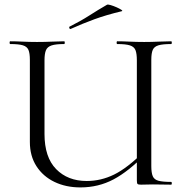

<svg xmlns="http://www.w3.org/2000/svg" viewBox="-20 -805 803 837"><path d="M576.6 -542Q576.6 -571 570.8 -586Q565 -601 546.8 -607Q528.6 -613 491.2 -613Q488.4 -613 488.4 -619Q488.4 -625 491.2 -625Q514.8 -625 544.7 -623.5Q574.6 -622 608.6 -622Q641.4 -622 671.9 -623.5Q702.4 -625 726 -625Q729 -625 729 -619Q729 -613 726 -613Q689.6 -613 670.9 -607.5Q652.2 -602 645.9 -587.5Q639.6 -573 639.6 -544V-81Q639.6 -52 645.9 -37Q652.2 -22 670.9 -17Q689.6 -12 726 -12Q729 -12 729 -6Q729 0 726 0Q706.4 0 687.4 -0.5Q668.4 -1 646.6 -1Q631 -1 620.1 -0.5Q609.2 0 594.8 0Q582.8 0 579.7 -3Q576.6 -6 576.6 -19ZM615.6 -134.6Q540.8 -57.8 474.8 -22.9Q408.8 12 330.6 12Q267.2 12 217.4 -12Q167.6 -36 138.9 -80.5Q110.2 -125 110.2 -186V-544Q110.2 -573 104 -587.5Q97.8 -602 79.6 -607.5Q61.4 -613 24.8 -613Q21.8 -613 21.8 -619Q21.8 -625 24.8 -625Q48.4 -625 78.4 -623.5Q108.4 -622 141.2 -622Q176.8 -622 206.9 -623.5Q237 -625 259.6 -625Q262.4 -625 262.4 -619Q262.4 -613 259.6 -613Q223.2 -613 204.9 -607Q186.6 -601 180.3 -586Q174 -571 174 -542V-221Q174 -119.6 224.7 -67.8Q275.4 -16 358 -16Q420.4 -16 477.7 -44.2Q535 -72.4 605.6 -142.6ZM288.4 -679Q284.4 -677 282.4 -682.5Q280.4 -688 283.4 -689Q330.6 -712.6 369 -737.2Q407.4 -761.8 446.2 -784.2Q449.4 -786.6 462.1 -782.9Q474.8 -779.2 488.3 -773.2Q501.8 -767.2 509.1 -762.2Q516.4 -757.2 510.4 -756Q443.4 -740 391.4 -721Q339.4 -702 288.4 -679Z"/></svg>

Font: Cormorant Infant Light
Style: Regular
Weight: 300
Designer: Christian Thalmann (Catharsis Fonts)
Foundry: Catharsis Fonts
Version: Version 4.001